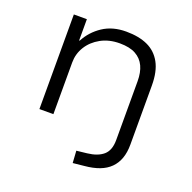

<svg xmlns="http://www.w3.org/2000/svg" viewBox="-124 -626 941 942"><g transform="rotate(20 346.5 -155.0)"><path d="M352 193 348 130 402 124Q456 118 485 93Q514 68 514 14V-293Q514 -339 499 -371Q484 -403 452.5 -420.5Q421 -438 369 -438Q313 -438 270.5 -414.5Q228 -391 204.5 -353Q181 -315 181 -270V0H108V-494H176V-383H179Q207 -436 257.5 -469.5Q308 -503 379 -503Q445 -503 491 -482Q537 -461 562 -415.5Q587 -370 587 -297V11Q587 52 576 83Q565 114 543 136Q521 158 488 170.5Q455 183 410 187Z"/></g></svg>

Font: Nunito Sans 7pt SemiExpanded Light
Style: Regular
Weight: 300
Width: 6
Designer: Vernon Adams
Foundry: Vernon Adams
Version: Version 3.101;gftools[0.9.27]